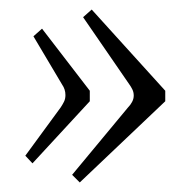

<svg xmlns="http://www.w3.org/2000/svg" viewBox="-20 -460 386 402"><path d="M147 -78 131 -94 248 -235Q253 -240 256.5 -246.5Q260 -253 260 -260Q260 -267 257 -273Q254 -279 251 -283L154 -424L172 -440L326 -270V-248ZM48 -118 33 -134 107 -235Q111 -241 114 -247Q117 -253 117 -261Q117 -273 110 -283L50 -384L68 -400L168 -270V-248Z"/></svg>

Font: Bona Nova SC
Style: Italic
Weight: 400
Italic angle: -4°
Designer: Mateusz Machalski
Foundry: Capitalics
Version: Version 4.001; ttfautohint (v1.8.4.7-5d5b)